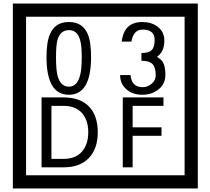

<svg xmlns="http://www.w3.org/2000/svg" viewBox="-20 -980 1195 1090"><path d="M1103 90H53V-960H1103ZM1028 15V-885H128V15ZM497 -656Q497 -442 371 -442Q244 -442 244 -656Q244 -744 265 -789Q294 -855 371 -855Q448 -855 477 -789Q497 -745 497 -656ZM444 -656Q444 -723 435 -752Q420 -809 371 -809Q322 -809 306 -752Q298 -723 298 -656Q298 -587 306 -553Q322 -488 371 -488Q419 -488 435 -554Q444 -587 444 -656ZM919 -556Q919 -504 880.5 -473Q842 -442 789 -442Q734 -442 700 -471Q662 -502 662 -554H721Q727 -485 790 -485Q818 -485 841 -504.5Q864 -524 864 -552Q864 -597 846 -616Q828 -635 783 -635V-679Q825 -679 841.5 -696Q858 -713 858 -754Q858 -812 789 -812Q738 -812 726 -744H671Q684 -855 788 -855Q839 -855 874 -829Q913 -800 913 -750Q913 -685 871 -658Q895 -642 903 -630Q919 -605 919 -556ZM535 -229Q535 -136 484.5 -83Q434 -30 340 -30H216V-427H340Q435 -427 485 -375.5Q535 -324 535 -229ZM481 -229Q481 -298 445 -338.5Q409 -379 341 -379H272V-78H341Q409 -78 445 -119Q481 -160 481 -229ZM908 -379H733V-257H897V-209H733V-30H677V-427H908Z"/></svg>

Font: Unicode BMP Fallback SIL
Style: Regular
Weight: 400
Foundry: NRSI, SIL International
Version: Version 5.1 Based on Unicode 5.1